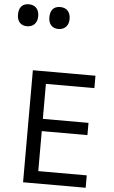

<svg xmlns="http://www.w3.org/2000/svg" viewBox="-98 -1174 724 1219"><g transform="rotate(5 264.0 -564.5)"><path d="M496 0H97V-714H496V-635H187V-412H478V-334H187V-79H496ZM235 -989Q206 -989 189 -1007Q172 -1025 172 -1059Q172 -1092 188 -1110.5Q204 -1129 235 -1129Q267 -1129 284 -1110Q301 -1091 301 -1059Q301 -1026 283 -1007.5Q265 -989 235 -989ZM35 -989Q6 -989 -11 -1007Q-28 -1025 -28 -1059Q-28 -1092 -12 -1110.5Q4 -1129 35 -1129Q67 -1129 84 -1110Q101 -1091 101 -1059Q101 -1026 83 -1007.5Q65 -989 35 -989Z"/></g></svg>

Font: Noto Sans Tifinagh Ghat
Style: Regular
Weight: 400
Designer: JamraPatel
Foundry: JamraPatel LLC
Version: Version 2.006; ttfautohint (v1.8.4.7-5d5b)